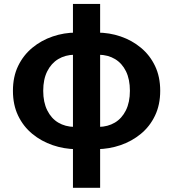

<svg xmlns="http://www.w3.org/2000/svg" viewBox="-20 -731 859 953"><path d="M357.7 9.4Q297.7 8.7 241.5 -10.5Q185.2 -29.7 140.5 -66.4Q95.9 -103 70 -156.8Q44.2 -210.5 44.2 -280.4Q44.2 -350.3 70 -403.7Q95.9 -457.2 140.5 -494Q185.2 -530.9 241.5 -550Q297.7 -569.2 357.7 -569.2L349.1 -459.4Q303.9 -458.6 269.1 -437.7Q234.4 -416.8 214.5 -377.1Q194.5 -337.4 194.5 -280.4Q194.5 -223.5 214.5 -183.4Q234.4 -143.2 269.1 -122.5Q303.9 -101.9 349.1 -101.1ZM461.6 9.4 470.2 -101.1Q515.5 -101.9 550.2 -122.5Q584.9 -143.2 604.9 -183.4Q624.8 -223.5 624.8 -280.4Q624.8 -337.4 605.3 -377.1Q585.8 -416.8 551.2 -437.7Q516.6 -458.6 470.2 -459.4L461.6 -569.2Q523.1 -569.2 579 -550Q635 -530.9 679.5 -494Q723.9 -457.2 749.5 -403.7Q775.2 -350.3 775.2 -280.4Q775.2 -210.5 749.3 -156.8Q723.5 -103 678.9 -66.4Q634.3 -29.7 578.1 -10.5Q521.9 8.7 461.6 9.4ZM342.1 201.1V-711.4H477V201.1Z"/></svg>

Font: Shanggu Sans SC VF
Style: Regular
Weight: 250
Designer: GuiWonder
Version: Version 1.021